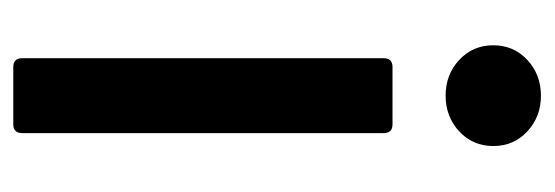

<svg xmlns="http://www.w3.org/2000/svg" viewBox="-286 -528 815 282"><g transform="rotate(90 121.0 -387.5)"><path d="M79 0Q66 0 66 -13V-544Q66 -557 79 -557H163Q176 -557 176 -544V-13Q176 0 163 0ZM47 -705Q47 -735 68.5 -755Q90 -775 121 -775Q152 -775 173.5 -755Q195 -735 195 -705Q195 -675 173.5 -655Q152 -635 121 -635Q90 -635 68.5 -655Q47 -675 47 -705Z"/></g></svg>

Font: Open Sauce Two Medium
Style: Regular
Weight: 500
Designer: Alfredo Marco Pradil
Foundry: Creative Sauce Fz LLC
Version: Version 1.477